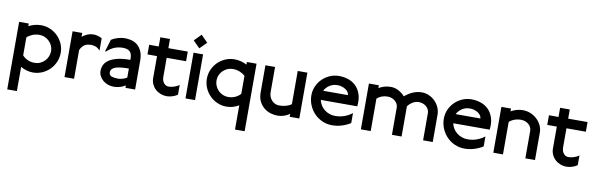

<svg xmlns="http://www.w3.org/2000/svg" viewBox="-56 -1202 6063 1960"><g transform="rotate(10 2976.0 -222.0)"><path d="M424 -237Q424 -266 412.5 -292Q401 -318 381 -337.5Q361 -357 335 -368.5Q309 -380 279 -380Q240 -380 207 -366.5Q174 -353 151 -331V-145Q174 -119 207 -104.5Q240 -90 279 -90Q309 -90 335 -101.5Q361 -113 381 -133Q401 -153 412.5 -180Q424 -207 424 -237ZM524 -237Q524 -186 504.5 -141Q485 -96 451.5 -62.5Q418 -29 373.5 -9.5Q329 10 279 10Q244 10 211.5 0.5Q179 -9 151 -26V225H51V-475H151V-448Q180 -463 212 -471.5Q244 -480 280 -480Q330 -480 374.5 -460.5Q419 -441 452 -408Q485 -375 504.5 -331Q524 -287 524 -237Z M910 -329Q881 -359 856 -365Q831 -371 818 -371Q802 -371 786.5 -368.5Q771 -366 756 -358.5Q741 -351 728 -336.5Q715 -322 704 -298V0H605V-475H705V-435Q761 -480 819 -480Q845 -480 867.5 -473.5Q890 -467 910 -456Z M1237 -106V-200Q1199 -200 1165 -197Q1131 -194 1106 -186.5Q1081 -179 1066.5 -165Q1052 -151 1052 -129Q1052 -97 1079.5 -88Q1107 -79 1146 -79Q1168 -79 1192.5 -86.5Q1217 -94 1237 -106ZM1337 0H1237V-25Q1211 -8 1178.5 1Q1146 10 1119 10Q1085 10 1055.5 -0.5Q1026 -11 1004 -30Q982 -49 969 -73.5Q956 -98 956 -127Q956 -160 970.5 -190Q985 -220 1018.5 -242Q1052 -264 1105.5 -277Q1159 -290 1237 -290Q1237 -316 1233 -336.5Q1229 -357 1218 -370.5Q1207 -384 1188 -391Q1169 -398 1140 -398Q1097 -398 1058 -383.5Q1019 -369 977 -331H967L1005 -457Q1033 -475 1071 -486.5Q1109 -498 1144 -498Q1170 -498 1203.5 -491.5Q1237 -485 1266.5 -464Q1296 -443 1316.5 -402.5Q1337 -362 1337 -295Z M1799 -375H1598V-178Q1598 -139 1618 -114Q1638 -89 1668 -89Q1694 -89 1724 -98.5Q1754 -108 1777 -125V-24Q1754 -8 1724 1.5Q1694 11 1668 11Q1632 11 1601 -1Q1570 -13 1547 -34.5Q1524 -56 1511 -85Q1498 -114 1498 -148V-375H1399V-475H1498V-570H1598V-475H1799Z M1958 0H1859V-474H1958ZM1979 -598 1909 -528 1839 -598 1909 -669Z M2412 -145V-331Q2389 -353 2356 -366.5Q2323 -380 2284 -380Q2254 -380 2228 -368.5Q2202 -357 2182 -337.5Q2162 -318 2150.5 -292Q2139 -266 2139 -237Q2139 -207 2150.5 -180Q2162 -153 2182 -133Q2202 -113 2228 -101.5Q2254 -90 2284 -90Q2323 -90 2356 -104.5Q2389 -119 2412 -145ZM2512 225H2412V-26Q2384 -9 2351.5 0.5Q2319 10 2284 10Q2234 10 2189.5 -9.5Q2145 -29 2111.5 -62.5Q2078 -96 2058.5 -141Q2039 -186 2039 -237Q2039 -287 2058.5 -331Q2078 -375 2111 -408Q2144 -441 2188.5 -460.5Q2233 -480 2283 -480Q2319 -480 2351 -471.5Q2383 -463 2412 -448V-475H2512Z M3039 0H2939V-30Q2881 10 2812 10Q2781 10 2745 0Q2709 -10 2677.5 -34Q2646 -58 2625 -97.5Q2604 -137 2604 -195V-475H2704V-213Q2704 -188 2712.5 -166.5Q2721 -145 2736 -129Q2751 -113 2770.5 -104Q2790 -95 2812 -95Q2848 -95 2880.5 -103.5Q2913 -112 2939 -130V-475H3039Z M3486 -321Q3486 -337 3476 -352Q3466 -367 3449.5 -378Q3433 -389 3411 -396Q3389 -403 3364 -403Q3319 -403 3283 -379.5Q3247 -356 3230 -321ZM3600 -225H3222Q3228 -196 3243.5 -171Q3259 -146 3281.5 -128Q3304 -110 3333 -99.5Q3362 -89 3394 -89Q3446 -89 3491.5 -106Q3537 -123 3569 -150V-46Q3528 -20 3479.5 -5Q3431 10 3379 10Q3325 10 3277.5 -11Q3230 -32 3195 -68Q3160 -104 3139.5 -152.5Q3119 -201 3119 -255Q3119 -305 3138.5 -349Q3158 -393 3191.5 -426Q3225 -459 3269.5 -478.5Q3314 -498 3365 -498Q3413 -498 3459 -483Q3505 -468 3539 -435Q3573 -402 3590.5 -350Q3608 -298 3600 -225Z M4422 0H4322V-282Q4322 -301 4313.5 -318.5Q4305 -336 4290 -349Q4275 -362 4255 -369.5Q4235 -377 4212 -377Q4180 -377 4151 -360Q4122 -343 4099 -314V0H3999V-282Q3999 -301 3990.5 -318.5Q3982 -336 3967 -349Q3952 -362 3932 -369.5Q3912 -377 3889 -377Q3855 -377 3826.5 -366Q3798 -355 3779 -336V0H3677V-475H3780V-446Q3807 -462 3838 -471Q3869 -480 3903 -480Q3946 -480 3984 -460Q4022 -440 4050 -408Q4090 -442 4134 -461Q4178 -480 4226 -480Q4265 -480 4300.5 -464Q4336 -448 4363 -421Q4390 -394 4406 -358Q4422 -322 4422 -282Z M4859 -321Q4859 -337 4849 -352Q4839 -367 4822.5 -378Q4806 -389 4784 -396Q4762 -403 4737 -403Q4692 -403 4656 -379.5Q4620 -356 4603 -321ZM4973 -225H4595Q4601 -196 4616.5 -171Q4632 -146 4654.5 -128Q4677 -110 4706 -99.5Q4735 -89 4767 -89Q4819 -89 4864.5 -106Q4910 -123 4942 -150V-46Q4901 -20 4852.5 -5Q4804 10 4752 10Q4698 10 4650.5 -11Q4603 -32 4568 -68Q4533 -104 4512.5 -152.5Q4492 -201 4492 -255Q4492 -305 4511.5 -349Q4531 -393 4564.5 -426Q4598 -459 4642.5 -478.5Q4687 -498 4738 -498Q4786 -498 4832 -483Q4878 -468 4912 -435Q4946 -402 4963.5 -350Q4981 -298 4973 -225Z M5482 0H5382V-285Q5382 -304 5373.5 -321.5Q5365 -339 5350 -352Q5335 -365 5315 -372.5Q5295 -380 5272 -380Q5234 -380 5202 -368Q5170 -356 5150 -336V0H5050V-475H5150V-446Q5177 -462 5208 -471Q5239 -480 5273 -480Q5315 -480 5352.5 -464.5Q5390 -449 5419 -422Q5448 -395 5465 -359.5Q5482 -324 5482 -285Z M5943 -375H5742V-178Q5742 -139 5762 -114Q5782 -89 5812 -89Q5838 -89 5868 -98.5Q5898 -108 5921 -125V-24Q5898 -8 5868 1.5Q5838 11 5812 11Q5776 11 5745 -1Q5714 -13 5691 -34.5Q5668 -56 5655 -85Q5642 -114 5642 -148V-375H5543V-475H5642V-570H5742V-475H5943Z"/></g></svg>

Font: Railway
Style: Regular
Weight: 400
Version: 1.000